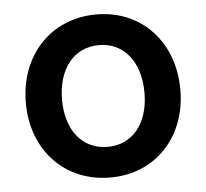

<svg xmlns="http://www.w3.org/2000/svg" viewBox="-44 -562 669 624"><g transform="rotate(-5 291.0 -250.0)"><path d="M292 16C439 16 543 -94 543 -249C543 -405 439 -516 292 -516C144 -516 39 -405 39 -249C39 -94 144 16 292 16ZM292 -84C210 -84 157 -149 157 -249C157 -350 210 -416 292 -416C373 -416 426 -350 426 -249C426 -149 373 -84 292 -84Z"/></g></svg>

Font: Uncut Sans Semibold
Style: Regular
Weight: 600
Designer: Kasper Nordkvist
Foundry: UNCUT.wtf
Version: Version 1.304;Glyphs 3.2 (3246)